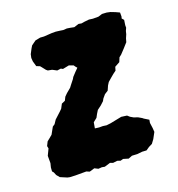

<svg xmlns="http://www.w3.org/2000/svg" viewBox="-104 -607 665 716"><g transform="rotate(-20 228.0 -249.5)"><path d="M207 -128 223 -126H238L252 -124L269 -126L289 -130L314 -135L336 -132L345 -124L357 -117L372 -112L386 -104L391 -100L409 -89L407 -77L410 -55L411 -40L398 -16L387 -1L373 6L360 15L343 14L324 16L302 15L287 21L267 15L256 18L244 14L227 16L216 12L193 19L182 17L168 18L154 11L134 17L122 12H113H93H79L57 11L48 9L22 -2L12 -14L7 -26L2 -32L3 -47L7 -63V-79V-92L19 -117L17 -127L25 -143L35 -151L47 -161L62 -188L71 -194L81 -209L106 -232L114 -240L123 -257L137 -263L144 -277L154 -287L172 -302L178 -310L193 -329L197 -336L211 -351L223 -363L217 -370L213 -376L196 -382L171 -377L164 -381L149 -379L132 -388L116 -391L110 -396L99 -410L94 -416L81 -421L75 -442L74 -456L77 -470L87 -489L93 -499L111 -512L131 -516L146 -515L177 -517H193L209 -515L222 -513L236 -514L249 -512L264 -509L283 -515L294 -513L306 -515L325 -517L340 -515H362L378 -520L396 -519L410 -516L428 -509L443 -502V-486L441 -479L448 -471L445 -451V-441L440 -430L437 -418L431 -404L427 -390L409 -370L393 -353L384 -346L377 -329L357 -318L353 -304L342 -296L330 -286L315 -273L308 -262L300 -244L286 -235L275 -222L270 -213L257 -201L241 -189L233 -176L226 -163L211 -151Z"/></g></svg>

Font: Winky Rough
Style: Bold Italic
Weight: 700
Italic angle: -8.97852°
Designer: Simon Atzbach
Foundry: typofactur
Version: Version 1.206; ttfautohint (v1.8.4.7-5d5b)